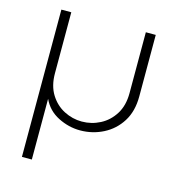

<svg xmlns="http://www.w3.org/2000/svg" viewBox="-106 -602 831 898"><g transform="rotate(15 309.5 -153.5)"><path d="M81 203V-510H129V-215Q129 -154 155 -112.5Q181 -71 222 -50Q263 -29 308 -29Q355 -29 396.5 -50.5Q438 -72 464 -113.5Q490 -155 490 -215V-510H538V-212Q538 -140 506.5 -90Q475 -40 423 -13.5Q371 13 311 13Q256 13 204.5 -13Q153 -39 129 -91V203Z"/></g></svg>

Font: MuseoModerno ExtraLight
Style: Regular
Weight: 200
Designer: Pablo Cosgaya, Héctor Gatti, Marcela Romero, and the Authors of The MuseoModerno Project.
Foundry: Omnibus-Type Team
Version: Version 1.001